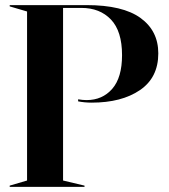

<svg xmlns="http://www.w3.org/2000/svg" viewBox="-20 -732 662 752"><path d="M18 -5 86 -25V-687L18 -707V-712H319Q461 -712 530.5 -661.5Q600 -611 600 -523Q600 -428 528 -379Q456 -330 339 -330Q311 -330 286 -335V-343Q304 -340 319 -340Q381 -340 419.5 -384Q458 -428 458 -516Q458 -610 414.5 -655.5Q371 -701 299 -701H227V-25L311 -5V0H18Z"/></svg>

Font: Nyght Serif Medium
Style: Regular
Weight: 500
Designer: Maksym Kobuzan
Version: Version 0.410